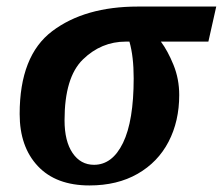

<svg xmlns="http://www.w3.org/2000/svg" viewBox="-20 -556 680 586"><path d="M40 -208Q40 -386 139.5 -461Q239 -536 401 -536H640L616 -429H471Q492 -401 509.5 -358Q527 -315 527 -266Q527 -186 494.5 -123.5Q462 -61 400 -25.5Q338 10 253 10Q151 10 95.5 -49Q40 -108 40 -208ZM388 -317Q388 -384 375 -429H364Q289 -429 233 -374.5Q177 -320 177 -189Q177 -125 201.5 -89Q226 -53 267 -53Q323 -53 355.5 -120Q388 -187 388 -317Z"/></svg>

Font: Noto Serif Narrow
Style: Bold Italic
Weight: 700
Width: 4
Italic angle: -12°
Designer: Monotype Design Team
Foundry: Monotype Imaging Inc.
Version: Version 1.001